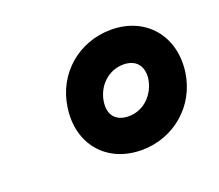

<svg xmlns="http://www.w3.org/2000/svg" viewBox="-72 -933 628 551"><g transform="rotate(-20 242.5 -657.5)"><path d="M470 -647C485 -755 416 -835 311 -835C213 -835 132 -767 118 -668C102 -559 171 -480 277 -480C374 -480 456 -548 470 -647ZM364 -667C357 -620 321 -584 275 -584C236 -584 216 -608 221 -646C227 -693 264 -729 310 -729C349 -729 368 -704 364 -667Z"/></g></svg>

Font: United Sans Black
Style: Italic
Weight: 900
Italic angle: -8°
Designer: Pablo Impallari, Rodrigo Fuenzalida (Modified by Dan O. Williams)
Version: Version 1.000;PS 001.000;hotconv 1.0.88;makeotf.lib2.5.64775